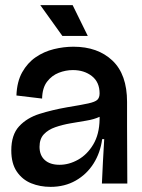

<svg xmlns="http://www.w3.org/2000/svg" viewBox="-20 -715 554 748"><path d="M177 13Q136 13 101.5 -1Q67 -15 45.5 -46.5Q24 -78 24 -129Q24 -190 54.5 -223Q85 -256 134.5 -271.5Q184 -287 241 -297Q296 -306 323.5 -312Q351 -318 359.5 -326.5Q368 -335 368 -351Q368 -395 338 -418.5Q308 -442 264 -442Q236 -442 209 -431.5Q182 -421 163.5 -397Q145 -373 144 -331L44 -343Q46 -397 66.5 -433.5Q87 -470 119 -492Q151 -514 189.5 -523.5Q228 -533 266 -533Q361 -533 418 -479Q475 -425 475 -318V-221Q475 -166 475.5 -110.5Q476 -55 476 0H377Q379 -43 381 -84.5Q383 -126 386 -173H378Q371 -120 344.5 -78Q318 -36 275 -11.5Q232 13 177 13ZM212 -73Q249 -73 284.5 -93Q320 -113 343.5 -152.5Q367 -192 368 -250V-260Q347 -250 316.5 -245Q286 -240 254.5 -234.5Q223 -229 195.5 -219.5Q168 -210 151 -192Q134 -174 134 -143Q134 -110 154.5 -91.5Q175 -73 212 -73ZM223 -575 137 -695H263L322 -575Z"/></svg>

Font: Bricolage Grotesque 48pt Medium
Style: Regular
Weight: 500
Designer: Mathieu Triay
Foundry: Atelier Triay
Version: Version 1.000; ttfautohint (v1.8.4.7-5d5b);gftools[0.9.32]